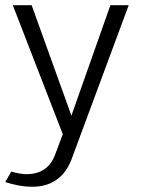

<svg xmlns="http://www.w3.org/2000/svg" viewBox="-24 -512 541 734"><path d="M19 144Q55 154 80 154Q159 152 186 81L216 1L25 -492H97L249 -70L398 -492H468L248 101Q207 202 98 202Q52 202 -4 184Z"/></svg>

Font: Gafata
Style: Regular
Weight: 400
Designer: Lautaro Hourcade
Foundry: Lautaro Hourcade
Version: Version 4.002; ttfautohint (v0.94.20-1c74) -l 7 -r 28 -G 0 -